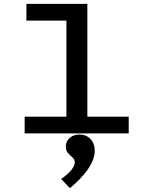

<svg xmlns="http://www.w3.org/2000/svg" viewBox="-20 -687 790 989"><path d="M107 0V-86H322V-581H116V-667H430V-86H643V0ZM340 282 295 235Q365 185 365 149Q365 134 353.5 124Q342 114 330.5 101.5Q319 89 319 68Q319 42 338.5 24Q358 6 389 6Q424 6 446 29Q468 52 468 89Q468 134 433 184.5Q398 235 340 282Z"/></svg>

Font: Inconsolata ExtraExpanded SemiBold
Style: Regular
Weight: 600
Width: 8
Monospace: yes
Designer: Raph Levien, Cyreal, Brenton Simpson
Foundry: Raph Levien, Cyreal, Google
Version: Version 3.001; ttfautohint (v1.8.2.53-6de2)